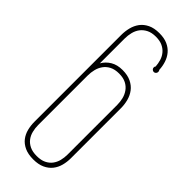

<svg xmlns="http://www.w3.org/2000/svg" viewBox="-240 -737 774 774"><g transform="rotate(45 147.0 -350.0)"><path d="M252.9 -101.1Q252.9 -79.6 247.6 -59.6Q242.2 -39.6 230 -24.2Q217.8 -8.8 197.8 0.5Q177.7 9.8 148.9 9.8Q119.1 9.8 99.1 0.5Q79.1 -8.8 67.1 -24.2Q55.2 -39.6 50 -59.6Q44.9 -79.6 44.9 -101.1V-368.2V-378.9V-596.2Q44.9 -617.2 50 -637.7Q55.2 -658.2 67.1 -674.3Q79.1 -690.4 99.1 -700.2Q119.1 -710 148.9 -710Q176.8 -710 196 -701.2Q215.3 -692.4 227.5 -677.7Q239.7 -663.1 245.8 -644.3Q252 -625.5 252.9 -605Q254.4 -603.5 255.1 -601.1Q255.9 -598.6 255.9 -596.2Q255.9 -590.8 252.2 -586.9Q248.5 -583 243.2 -583Q237.8 -583 233.9 -586.9Q230 -590.8 230 -596.2Q230 -601.1 232.9 -604Q231.9 -620.1 227.3 -635.5Q222.7 -650.9 212.6 -663.1Q202.6 -675.3 187 -682.6Q171.4 -689.9 148.9 -689.9Q125 -689.9 108.9 -681.6Q92.8 -673.3 83 -660.2Q73.2 -647 69.1 -630.1Q64.9 -613.3 64.9 -596.2V-454.1Q77.1 -475.1 97.9 -487.5Q118.7 -500 148.9 -500Q177.7 -500 197.8 -490.2Q217.8 -480.5 230 -464.4Q242.2 -448.2 247.6 -427.7Q252.9 -407.2 252.9 -386.2ZM64.9 -102.1Q64.9 -84.5 69.1 -67.9Q73.2 -51.3 83 -38.3Q92.8 -25.4 108.9 -17.6Q125 -9.8 148.9 -9.8Q172.9 -9.8 189 -17.6Q205.1 -25.4 214.8 -38.3Q224.6 -51.3 228.8 -67.9Q232.9 -84.5 232.9 -102.1V-384.8Q232.9 -402.3 228.8 -419.2Q224.6 -436 214.8 -449.7Q205.1 -463.4 189 -471.7Q172.9 -480 148.9 -480Q125 -480 108.9 -471.7Q92.8 -463.4 83 -449.7Q73.2 -436 69.1 -419.2Q64.9 -402.3 64.9 -384.8Z"/></g></svg>

Font: Wire One
Style: Regular
Weight: 400
Designer: Alexei Vanyashin, Gayaneh Bagdasaryan
Foundry: Cyreal Type Foundry
Version: Version 1.000